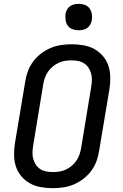

<svg xmlns="http://www.w3.org/2000/svg" viewBox="-20 -974 640 1002"><path d="M255 8Q223 8 192.5 2.5Q162 -3 136.5 -17Q111 -31 91.5 -54Q72 -77 63 -105Q54 -133 53.5 -164.5Q53 -196 58 -227L112 -550Q116 -577 126 -603.5Q136 -630 153.5 -653.5Q171 -677 195 -695Q219 -713 245 -724Q271 -735 299 -739Q327 -743 354 -743Q386 -743 416.5 -737.5Q447 -732 472.5 -718Q498 -704 517.5 -681Q537 -658 546 -630Q555 -602 555.5 -570.5Q556 -539 551 -508L497 -185Q493 -158 483 -131.5Q473 -105 455.5 -81.5Q438 -58 414 -40Q390 -22 364 -11Q338 0 310 4Q282 8 255 8ZM255 -76Q272 -76 289 -78.5Q306 -81 322.5 -88.5Q339 -96 353 -107.5Q367 -119 377.5 -134Q388 -149 394 -165.5Q400 -182 403 -199L456 -521Q459 -539 459.5 -556.5Q460 -574 455.5 -590.5Q451 -607 442 -620.5Q433 -634 419.5 -643Q406 -652 389 -655.5Q372 -659 354 -659Q337 -659 320 -656.5Q303 -654 286.5 -646.5Q270 -639 256 -627.5Q242 -616 231.5 -601Q221 -586 215 -569.5Q209 -553 206 -536L153 -214Q150 -196 149.5 -178.5Q149 -161 153.5 -144.5Q158 -128 167 -114.5Q176 -101 189.5 -92Q203 -83 220 -79.5Q237 -76 255 -76ZM390 -816Q374 -816 358.5 -821.5Q343 -827 334 -839.5Q325 -852 322.5 -868.5Q320 -885 322 -902Q324 -913 330 -924Q336 -935 346 -942Q356 -949 367.5 -951.5Q379 -954 391 -954Q407 -954 422.5 -948.5Q438 -943 447 -930.5Q456 -918 459 -901.5Q462 -885 459 -868Q457 -857 451 -846Q445 -835 435 -828Q425 -821 413.5 -818.5Q402 -816 390 -816Z"/></svg>

Font: Iosevka Md Ex Obl
Style: Regular
Weight: 500
Width: 7
Italic angle: -9°
Monospace: yes
Designer: Belleve Invis
Foundry: Belleve Invis
Version: Version 32.5.0; ttfautohint (v1.8.4)